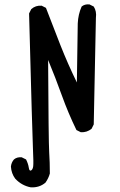

<svg xmlns="http://www.w3.org/2000/svg" viewBox="-20 -721 540 867"><path d="M119.1 125Q78.1 117.2 48.8 85.9Q31.2 62.5 29.3 31.2Q31.2 12.7 43 -1Q56.6 -12.7 78.1 -10.7L97.7 -1Q107.4 18.6 109.9 35.6Q112.3 52.7 120.1 48.8Q127.9 44.9 129.9 29.8Q131.8 14.6 128.9 -46.4Q126 -107.4 111.3 -660.2L121.1 -679.7Q140.6 -697.3 168 -695.3L187.5 -685.5Q218.8 -603.5 252.4 -518.1Q286.1 -432.6 327.1 -348.6L331.1 -615.2Q333 -656.2 348.6 -691.4Q362.3 -703.1 383.8 -701.2L403.3 -691.4Q417 -669.9 413.1 -640.6L403.3 -159.2L393.6 -139.6Q372.1 -122.1 344.7 -124L325.2 -133.8Q288.1 -210 259.3 -290Q230.5 -370.1 197.3 -450.2Q199.2 -81.1 202.1 -34.2Q205.1 12.7 205.1 62.5Q199.2 84 185.5 103.5Q158.2 127 119.1 125Z"/></svg>

Font: JasonHandwriting2
Style: Regular
Weight: 400
Version: Version 1.05.10